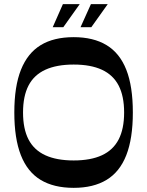

<svg xmlns="http://www.w3.org/2000/svg" viewBox="-20 -892 709 925"><path d="M335 13Q239 13 175.5 -25.5Q112 -64 80.5 -144.5Q49 -225 49 -350Q49 -476 81 -556Q113 -636 176 -674.5Q239 -713 335 -713Q430 -713 493.5 -674.5Q557 -636 588.5 -556Q620 -476 620 -350Q620 -225 588.5 -144.5Q557 -64 493.5 -25.5Q430 13 335 13ZM335 -119Q417 -119 471 -144Q525 -169 551.5 -220Q578 -271 578 -350Q578 -429 551.5 -480Q525 -531 471 -556Q417 -581 335 -581Q253 -581 198.5 -556Q144 -531 117.5 -480Q91 -429 91 -350Q91 -271 117.5 -220Q144 -169 198.5 -144Q253 -119 335 -119ZM285 -761H234L283 -872H364ZM420 -761H368L418 -872H499Z"/></svg>

Font: Ojuju SemiBold
Style: Regular
Weight: 600
Designer: Chisaokwu Joboson, Mirko Velimirovic
Foundry: Udi Foundry
Version: Version 1.000